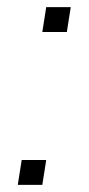

<svg xmlns="http://www.w3.org/2000/svg" viewBox="-20 -520 251 540"><path d="M99 -430 110 -500H179L168 -430ZM30 0 41 -70H110L99 0Z"/></svg>

Font: Mulish ExtraLight
Style: Italic
Weight: 200
Italic angle: -9°
Designer: Vernon Adams
Foundry: Vernon Adams
Version: Version 3.603